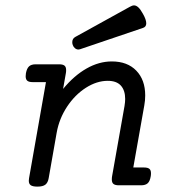

<svg xmlns="http://www.w3.org/2000/svg" viewBox="-20 -691 640 716"><path d="M480 -670.9Q487.8 -670.9 495.8 -663.6Q503.9 -656.2 513.2 -639.2Q525.4 -617.7 525.4 -604Q525.4 -590.8 513.2 -586.9L278.3 -507.3Q274.4 -506.3 272.5 -506.3Q265.6 -506.3 259.8 -511Q253.9 -515.6 251.5 -522.9Q249.5 -527.3 249.5 -533.7Q249.5 -546.9 260.7 -553.2L463.9 -665.5Q473.1 -670.9 480 -670.9ZM521.5 -335Q521.5 -316.4 518.1 -297.9L477.1 -66.4H517.1Q530.8 -66.4 536.9 -61.5Q543 -56.6 543 -44.9Q543 -37.6 542 -33.2Q539.1 -15.1 530.8 -7.6Q522.5 0 505.9 0H423.3Q409.7 0 403.3 -4.9Q397 -9.8 397 -21.5Q397 -28.8 397.9 -33.2L444.3 -295.4Q446.8 -311 446.8 -321.8Q446.8 -354 430.7 -371.8Q414.6 -389.6 381.8 -389.6Q340.8 -389.6 300 -363.5Q259.3 -337.4 230 -293Q200.7 -248.5 191.4 -196.3L161.6 -26.9Q158.7 -9.8 149.2 -2.4Q139.6 4.9 120.1 4.9H119.1Q102.1 4.9 94.7 -0.2Q87.4 -5.4 87.4 -17.1Q87.4 -19 88.4 -26.9L151.4 -384.8H101.6Q87.9 -384.8 81.8 -389.9Q75.7 -395 75.7 -406.7Q75.7 -409.2 76.7 -418Q80.1 -436 88.4 -443.6Q96.7 -451.2 113.3 -451.2H200.7Q214.4 -451.2 220.5 -446.3Q226.6 -441.4 226.6 -429.7Q226.6 -422.4 225.6 -418L215.3 -359.4Q256.3 -409.2 302.7 -435.5Q349.1 -461.9 397 -461.9Q455.1 -461.9 488.3 -427.5Q521.5 -393.1 521.5 -335Z"/></svg>

Font: Courier Prime
Style: Italic
Weight: 400
Italic angle: -10°
Designer: Alan Dague-Greene
Foundry: Quote-Unquote Apps
Version: Version 3.018